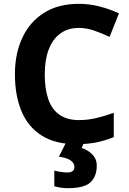

<svg xmlns="http://www.w3.org/2000/svg" viewBox="-20 -744 677 1004"><path d="M393 -598Q335 -598 295 -568.5Q255 -539 234.5 -484.5Q214 -430 214 -355Q214 -279 232.5 -225.5Q251 -172 291 -144Q331 -116 393 -116Q437 -116 480.5 -126Q524 -136 575 -154V-27Q528 -8 482 1Q436 10 379 10Q269 10 197.5 -35.5Q126 -81 92 -163.5Q58 -246 58 -356Q58 -464 97 -547Q136 -630 210.5 -677Q285 -724 393 -724Q446 -724 499.5 -710.5Q553 -697 602 -674L553 -551Q513 -570 472.5 -584Q432 -598 393 -598ZM486 122Q486 178 453.5 209Q421 240 335 240Q313 240 295.5 237Q278 234 264 230V148Q278 152 298.5 155Q319 158 334 158Q348 158 358.5 151.5Q369 145 369 128Q369 110 351 96Q333 82 288 75L326 0H420L407 30Q427 36 445 48.5Q463 61 474.5 79Q486 97 486 122Z"/></svg>

Font: Noto Sans Canadian Aboriginal
Style: Regular
Weight: 400
Designer: Monotype Design Team, Typotheque's Kevin King
Foundry: Monotype Imaging Inc.
Version: Version 2.002